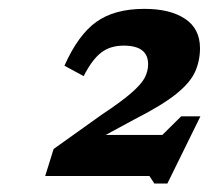

<svg xmlns="http://www.w3.org/2000/svg" viewBox="-20 -738 484 444"><path d="M443.5 -469 367 -313.5H337L325.5 -331H84.5L104 -393.5L215.5 -473Q261.5 -503.5 284.2 -523.5Q307 -543.5 314.8 -558.5Q322.5 -573.5 322.5 -589.5Q322.5 -632.5 266 -632.5Q234.5 -632.5 213.5 -616Q192.5 -599.5 173.5 -562L129 -586Q160.5 -657 202.5 -687.2Q244.5 -717.5 314 -717.5Q373.5 -717.5 408 -694.5Q442.5 -671.5 442.5 -626.5Q442.5 -598 431.5 -572.8Q420.5 -547.5 387.8 -521Q355 -494.5 290 -461.5L224.5 -426H355.5L399 -469Z"/></svg>

Font: Newsreader 6pt SemiBold
Style: Italic
Weight: 600
Italic angle: -17°
Designer: Hugues Gentile
Foundry: Production Type
Version: Version 1.003; ttfautohint (v1.8.3)